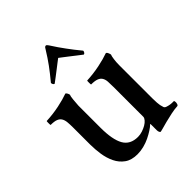

<svg xmlns="http://www.w3.org/2000/svg" viewBox="-187 -774 899 899"><g transform="rotate(-45 262.5 -325.0)"><path d="M350 -297Q350 -318 349 -333Q348 -348 341.5 -358.5Q335 -369 321.5 -374Q308 -379 284 -379Q283 -380 283 -392Q283 -404 284 -405Q327 -407 368 -415.5Q409 -424 436 -434Q441 -434 445 -425Q449 -416 449 -412Q446 -406 443.5 -387.5Q441 -369 441 -351Q441 -347 441 -339Q441 -331 441 -323Q441 -315 441 -308.5Q441 -302 441 -301V-130Q441 -120 442 -101Q443 -82 449 -65Q451 -59 459.5 -56Q468 -53 477 -51.5Q486 -50 494 -50Q502 -50 503 -50Q505 -49 505.5 -45Q506 -41 506 -38Q506 -36 504.5 -30Q503 -24 499 -22Q479 -21 455 -16Q431 -11 410 -5.5Q389 0 375 4Q361 8 359 8Q355 8 352.5 2.5Q350 -3 350 -11V-47Q350 -54 348 -52Q339 -43 323.5 -33Q308 -23 289.5 -14Q271 -5 249.5 0.5Q228 6 207 6Q168 6 143.5 -11.5Q119 -29 105.5 -57Q92 -85 87 -118.5Q82 -152 82 -184V-297Q82 -317 80.5 -332.5Q79 -348 72.5 -358.5Q66 -369 53 -374Q40 -379 16 -379Q15 -380 15 -392Q15 -404 16 -405Q60 -407 100.5 -415.5Q141 -424 168 -434Q172 -434 176 -426.5Q180 -419 180 -415Q177 -409 175 -389Q173 -369 172 -351V-303V-205Q172 -126 193.5 -88Q215 -50 266 -50Q281 -50 296 -55Q311 -60 323 -67Q335 -74 342.5 -83Q350 -92 350 -99ZM263 -658Q266 -658 268.5 -655Q271 -652 274 -648Q286 -629 297.5 -612.5Q309 -596 320 -581Q331 -566 343 -550.5Q355 -535 370 -517Q370 -512 366.5 -507Q363 -502 359 -502Q348 -510 333 -522Q318 -534 303.5 -545Q289 -556 277.5 -565Q266 -574 263 -576Q260 -574 248.5 -565Q237 -556 222 -544.5Q207 -533 192 -521.5Q177 -510 166 -502Q162 -502 159 -507Q156 -512 156 -517Q185 -552 206 -580.5Q227 -609 251 -648Q256 -658 263 -658Z"/></g></svg>

Font: Vermiglione Medium
Style: Regular
Weight: 500
Version: Version 1.000